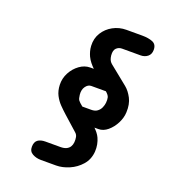

<svg xmlns="http://www.w3.org/2000/svg" viewBox="-162 -1053 1063 1177"><g transform="rotate(20 369.5 -464.5)"><path d="M239.5 0Q208.5 0 184 -13.8Q159.5 -27.5 160 -58Q160.5 -89 178.2 -102.2Q196 -115.5 227.5 -115.5H325Q348.5 -115.5 363.5 -122.8Q378.5 -130 386.2 -142.8Q394 -155.5 395.5 -172Q397 -191 393.8 -206.2Q390.5 -221.5 378.5 -231.5L284 -316Q264 -334 243 -355.5Q222 -377 207.2 -405.5Q192.5 -434 191 -472.5Q189.5 -514.5 209.2 -551.8Q229 -589 261.5 -612.5Q294 -636 330.5 -636H353.5Q340 -649 327.8 -664.2Q315.5 -679.5 306.5 -698Q300 -712 295.5 -728.2Q291 -744.5 290 -763Q287.5 -811 310.8 -848.5Q334 -886 373.8 -907.5Q413.5 -929 460 -929H562Q604.5 -929 631.8 -917.5Q659 -906 659 -870.5Q659 -841.5 640 -826.5Q621 -811.5 595 -811.5H473.5Q452.5 -811.5 437.5 -797Q422.5 -782.5 425.5 -749.5Q427 -734.5 432 -722.5Q437 -710.5 447.5 -701.5L569.5 -603Q596 -581.5 615.5 -544.2Q635 -507 632.5 -453.5Q631 -417.5 612.8 -381.8Q594.5 -346 566.2 -322.2Q538 -298.5 506 -298.5H480.5Q491 -288.5 501.2 -275.8Q511.5 -263 518.5 -248Q527 -229.5 531.2 -207.8Q535.5 -186 534 -161Q530 -109.5 498.5 -73.5Q467 -37.5 423.2 -18.8Q379.5 0 338.5 0ZM366.5 -394.5H424.5Q449 -394.5 464 -405.8Q479 -417 486.2 -433.8Q493.5 -450.5 495 -466Q497 -486.5 493.5 -500.8Q490 -515 470 -532H374.5Q354 -532 338.8 -510.8Q323.5 -489.5 327 -457Q329.5 -432.5 336.5 -422.8Q343.5 -413 366.5 -394.5Z"/></g></svg>

Font: Edu VIC WA NT Hand
Style: Regular
Weight: 400
Designer: Tina and Corey Anderson, Eben Sorkin, Mirko Velimirovic
Foundry: Google for Education
Version: Version 1.000